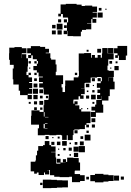

<svg xmlns="http://www.w3.org/2000/svg" viewBox="-20 -764 679 995"><path d="M306 -691H296V-679H282V-693H294V-741H321V-744H377V-740H403V-733H420V-735H458V-730H483V-702H460V-699H482V-673H460V-666H479V-646H459V-665H453V-642H431V-640H453V-612H426V-609H405V-600H399V-576H359V-577H330V-604H328V-587H310V-605H327V-648H333V-669H332V-673H306ZM492 -723H506V-709H492ZM526 -719H532V-713H526ZM486 -699H512V-673H486ZM281 -664H297V-648H281ZM311 -648V-664H327V-648ZM274 -641H304V-611H274ZM250 -635H268V-617H250ZM312 -619V-633H326V-619ZM300 -607V-585H278V-607ZM249 -606H269V-586H249ZM589 -526H639V-476H632V-453H596V-476H591V-464H577V-478H589V-488H571V-514H589ZM126 -479H140V-488H121V-514H140V-525H188V-521H214V-511H234V-491H217V-488H241V-462H245V-455H268V-430H273V-392H269V-374H307V-328H299V-311H304V-287H317V-318H318V-347H362V-363H386V-369H389V-395H388V-487H416V-489H452V-465H456V-479H472V-465H486V-479H502V-465H508V-487H510V-515H538V-487H540V-486H569V-456H541V-424H537V-400H543V-397H570V-365H543V-364H567V-341H574V-301H549V-266H542V-243H509V-222H515V-180H477V-158H451V-184H473V-191H454V-211H473V-222H479V-246H506V-266H505V-250H483V-272H499V-282H485V-300H499V-309H482V-333H502V-343H508V-362H505V-365H483V-362H450V-335H422V-333H418V-307H400V-306H419V-276H400V-270H413V-252H395V-265H387V-248H361V-244H360V-227H366V-239H382V-223H370V-218H391V-198H401V-186H449V-126H428V-118H441V-104H427V-117H420V-95H392V-93H365V-90H361V-64H357V-38H331V-63H326V-39H302V-63H296V-65H272V-63H236V-65H212V-63H176V-99H182V-118H141V-164H143V-192H185V-184H206V-219H209V-246H231V-254H233V-274H207V-302H205V-310H183V-332H202V-339H182V-363H202V-367H180V-388H171V-400H153V-422H171V-434H177V-448H171V-457H150V-477H142V-463H126ZM145 -272V-250H123V-271H84V-294H77V-326H49V-353H46V-409H51V-428H31V-454H27V-488H28V-517H55V-520H93V-514H117V-488H93V-483H116V-462H125V-420H123V-392H117V-375H128V-363H146V-339H131V-334H147V-308H131V-304H147V-278H124V-272ZM540 -515H568V-487H540ZM484 -511H504V-491H484ZM439 -506V-496H429V-506ZM91 -482V-463H92V-482ZM547 -448H561V-434H547ZM128 -447H140V-435H128ZM158 -435V-447H170V-435ZM579 -436V-446H589V-436ZM595 -400H573V-422H595ZM137 -414V-408H131V-414ZM557 -414V-408H551V-414ZM128 -387H140V-375H128ZM158 -375V-387H170V-375ZM380 -387V-375H368V-387ZM541 -362H540V-343H541ZM456 -359H472V-343H456ZM486 -343V-359H502V-343ZM171 -344H157V-358H171ZM174 -311H154V-331H174ZM425 -330H443V-312H425ZM461 -318V-324H467V-318ZM177 -278H151V-304H177ZM184 -301H204V-281H184ZM470 -285H458V-297H470ZM430 -287V-295H438V-287ZM476 -249H452V-273H476ZM153 -272H175V-250H153ZM426 -269H442V-253H426ZM201 -268V-254H187V-268ZM218 -255V-267H230V-255ZM204 -221H184V-241H204ZM156 -239H172V-223H156ZM129 -236H139V-226H129ZM469 -236V-226H459V-236ZM171 -208V-194H157V-208ZM200 -207V-195H188V-207ZM401 -204H407V-198H401ZM437 -204V-198H431V-204ZM207 -160H211V-183H207ZM231 -158H213V-156H231ZM454 -151H474V-131H454ZM226 -126H213V-123H226ZM206 -122V-99H212V-97H226V-99H212V-122ZM472 -119V-103H456V-119ZM366 -89H382V-73H366ZM428 -75V-87H440V-75ZM449 -36H419V-66H449ZM232 -59V-43H216V-59ZM397 -44V-58H411V-44ZM279 -46V-56H289V-46ZM251 -48V-54H257V-48ZM367 138H395V144H419V174H395V180H353V152H339V154H289V152H261V144H239V117H225V118H235V140H213V130H208V143H180V130H171V136H157V124H139V74H163V68H166V41H172V17H178V-7H203V-12H212V-33H236V-12H245V-5H268V23H245V25H268V52H271V81H272V84H293V79H274V59H294V78H320V77H306V61H322V75H328V53H360V55H388V78H395V120H368V123H367ZM302 -33H326V-9H302ZM414 -11H394V-31H414ZM275 -30H293V-12H275ZM262 -13H246V-29H262ZM381 -28V-14H367V-28ZM340 -17V-25H348V-17ZM420 25H388V-7H420ZM361 -4H387V22H361ZM336 1H352V17H336ZM320 3V15H308V3ZM281 12V6H287V12ZM385 28V50H363V28ZM289 44H279V34H289ZM348 35V43H340V35ZM516 141H542V144H569V174H542V177H516V181H472V175H448V143H472V137H516ZM597 172H571V146H597ZM622 167H606V151H622ZM441 166H427V152H441ZM275 170H303V171H332V207H303V208H275V210H246V211H202V167H246V168H275ZM200 195H188V183H200Z"/></svg>

Font: Rubik-Storm
Style: Regular
Weight: 400
Designer: NaN (generative design), Hubert & Fischer (Rubik source font outlines)
Foundry: NaN, Hubert & Fischer
Version: Version 1.000